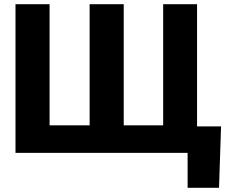

<svg xmlns="http://www.w3.org/2000/svg" viewBox="-20 -727 1096 913"><path d="M1021.5 166H872.1V0H53.7V-707H215.8V-130.9H406.2V-707H568.4V-130.9H755.9V-707H917V-126H1031.2Z"/></svg>

Font: Pretendard JP ExtraBold
Style: Regular
Weight: 800
Designer: Base glyphs from Inter by Rasmus Andersson; Hangeul glyphs from Noto Sans CJK(Source Han Sans) by Jang Soo-young and Kan
Foundry: Kil Hyung-jin
Version: Version 1.309